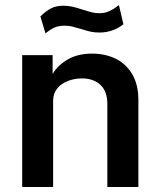

<svg xmlns="http://www.w3.org/2000/svg" viewBox="-20 -750 636 770"><path d="M69 -529H191V-453.5Q212 -488.5 252 -511.8Q292 -535 350 -535Q401 -535 443 -515Q485 -495 510 -453Q535 -411 535 -348V0H410.5V-333.5Q410.5 -383.5 382.8 -409.5Q355 -435.5 309.5 -435.5Q278.5 -435.5 252 -425.2Q225.5 -415 209.2 -394.8Q193 -374.5 193 -345.5V0H69ZM378.5 -619.5Q359.5 -619.5 343.5 -623Q327.5 -626.5 304 -634Q282.5 -640.5 268.8 -643.8Q255 -647 239 -647Q215.5 -647 199 -639.8Q182.5 -632.5 162.5 -616L142 -684Q163 -705 183.8 -716Q204.5 -727 234.5 -727Q253.5 -727 271 -723Q288.5 -719 312.5 -711Q336 -703.5 350 -700.2Q364 -697 378.5 -697Q401 -697 419.2 -705.8Q437.5 -714.5 457 -729.5L475 -652.5Q432.5 -619.5 378.5 -619.5Z"/></svg>

Font: 1883 Sans SemiBold
Style: Regular
Weight: 600
Designer: 1883 Sans project is a fork of Public Sans.
Version: Version 1.009